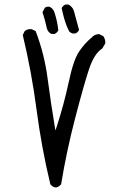

<svg xmlns="http://www.w3.org/2000/svg" viewBox="-20 -822 540 836"><path d="M199.2 -19.5Q207 -10.7 213.4 -7.8Q218.3 -5.9 220.9 -5.9Q223.6 -5.9 224.6 -5.9Q234.9 -7.3 246.1 -19.5Q269.5 -162.6 306.9 -306.2Q344.2 -449.7 367.2 -519.5Q390.6 -589.8 425.3 -610.8L438 -632.3Q438.5 -634.8 438.5 -636.7Q438.5 -652.3 429.7 -664.6L412.1 -673.3Q410.6 -673.3 409.2 -673.3Q392.1 -673.3 377 -656.7Q349.1 -633.8 324.5 -597.7Q299.8 -561.5 279.3 -464.8Q258.3 -367.2 227.1 -271L221.2 -253.9Q200.7 -377.4 187 -482.2Q173.3 -586.9 135.3 -686.5L118.2 -694.8Q115.2 -695.3 110.8 -695.3Q106.4 -695.3 99.9 -693.4Q93.3 -691.4 87.4 -686.5L79.1 -669.4Q117.7 -508.8 139.2 -344.5Q160.6 -180.2 199.2 -19.5ZM217.8 -674.3Q228.5 -679.2 233.9 -689.9Q230 -728 218.3 -764.2Q215.8 -772.9 212.9 -777.3Q210 -781.7 206.3 -785.4Q202.6 -789.1 195.8 -792.5Q193.4 -793 190.4 -793Q181.6 -793 175.3 -788.1L165 -769Q176.3 -734.9 184.1 -698.2Q189 -681.2 204.1 -674.3ZM264.6 -802.2Q253.9 -797.4 248.5 -786.6Q258.8 -737.3 271 -707.5Q275.9 -695.3 282.7 -683.1L294.9 -676.3H308.6Q319.3 -681.2 324.2 -691.9L301.3 -775.9Q297.4 -786.1 291.3 -792.2Q285.2 -798.3 278.3 -802.2Z"/></svg>

Font: Bakudai
Style: Light
Weight: 300
Version: Version 1.48